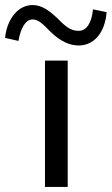

<svg xmlns="http://www.w3.org/2000/svg" viewBox="-110 -740 442 760"><path d="M68 -500V0H158V-500ZM312 -692 258 -703C253 -647 231 -618 202 -618C176 -618 158 -627 127 -658C89 -696 57 -720 19 -720C-38 -720 -82 -666 -90 -590L-37 -578C-28 -629 -9 -663 19 -663C43 -663 62 -643 90 -614C129 -577 164 -560 202 -560C262 -560 306 -611 312 -692Z"/></svg>

Font: Gully
Style: Regular
Weight: 400
Designer: jaikishan Patel
Foundry: MagicType
Version: Version 1.000;Glyphs 3.2 (3242)